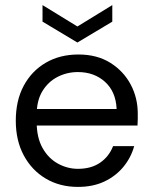

<svg xmlns="http://www.w3.org/2000/svg" viewBox="-20 -722 598 754"><path d="M286 12Q215 12 160 -20.5Q105 -53 73.5 -111.5Q42 -170 42 -248Q42 -327 73 -385Q104 -443 159.5 -475.5Q215 -508 288 -508Q361 -508 413 -475.5Q465 -443 493 -390.5Q521 -338 521 -276Q521 -266 521 -254.5Q521 -243 520 -229H105V-294H438Q435 -362 392.5 -400.5Q350 -439 286 -439Q243 -439 206 -420Q169 -401 146.5 -364Q124 -327 124 -271V-243Q124 -182 147 -141Q170 -100 207.5 -79.5Q245 -59 286 -59Q338 -59 373 -83Q408 -107 424 -148H507Q494 -102 464 -66Q434 -30 389.5 -9Q345 12 286 12ZM284 -555 147 -637V-702L284 -618L421 -702V-637Z"/></svg>

Font: DM Sans 28pt
Style: Regular
Weight: 400
Version: Version 4.004;gftools[0.9.30]